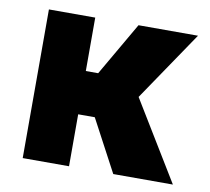

<svg xmlns="http://www.w3.org/2000/svg" viewBox="-64 -600 736 672"><g transform="rotate(10 303.5 -264.0)"><path d="M379.4 0 281.2 -184.6H222.2V0H57.6V-528.3H222.2V-338.4H266.1L376 -528.3H587.4L419.9 -281.2L591.3 0Z"/></g></svg>

Font: Vazirmatn RD UI FD Black
Style: Regular
Weight: 900
Designer: Saber Rastikerdar
Foundry: Saber Rastikerdar
Version: Version 33.003